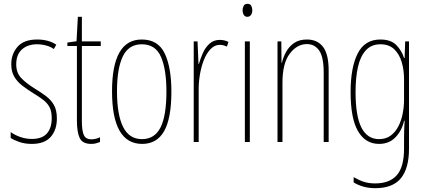

<svg xmlns="http://www.w3.org/2000/svg" viewBox="-20 -795 2233 1006"><path d="M278 -174Q278 -114 245.5 -77.5Q213 -41 147 -41Q110 -41 81.5 -51Q53 -61 36 -72V-103Q58 -87 87 -77Q116 -67 147 -67Q200 -67 225.5 -95.5Q251 -124 251 -176Q251 -211 240 -232.5Q229 -254 208 -270.5Q187 -287 157 -305Q123 -326 96.5 -346.5Q70 -367 54.5 -393.5Q39 -420 39 -459Q39 -512 72 -550Q105 -588 175 -588Q234 -588 275 -561L262 -538Q246 -550 222 -556.5Q198 -563 174 -563Q125 -563 95 -536Q65 -509 65 -458Q65 -415 89.5 -388Q114 -361 162 -331Q195 -311 221 -291.5Q247 -272 262.5 -245Q278 -218 278 -174Z M459 -65Q472 -65 484.5 -68.5Q497 -72 504 -76V-51Q494 -47 483 -44Q472 -41 458 -41Q412 -41 397.5 -72Q383 -103 383 -163V-554H333V-572L381 -579L388 -707H409V-578H508V-554H409V-159Q409 -111 419 -88Q429 -65 459 -65Z M878 -315Q878 -175 840 -108Q802 -41 725 -41Q567 -41 567 -317Q567 -451 605.5 -519.5Q644 -588 723 -588Q808 -588 843 -515Q878 -442 878 -315ZM593 -317Q593 -194 625 -130Q657 -66 724 -66Q790 -66 821 -127Q852 -188 852 -316Q852 -431 823.5 -497Q795 -563 723 -563Q654 -563 623.5 -499.5Q593 -436 593 -317Z M1132 -586Q1142 -586 1154.5 -583.5Q1167 -581 1177 -575L1169 -551Q1163 -554 1153 -557Q1143 -560 1132 -560Q1105 -560 1084 -538.5Q1063 -517 1049 -482.5Q1035 -448 1028 -407.5Q1021 -367 1021 -328V-51H995V-578H1015L1020 -460H1022Q1030 -487 1042.5 -516Q1055 -545 1077 -565.5Q1099 -586 1132 -586Z M1277 -775Q1291 -775 1296.5 -764.5Q1302 -754 1302 -742Q1302 -726 1295 -716.5Q1288 -707 1276 -707Q1263 -707 1257 -717.5Q1251 -728 1251 -741Q1251 -753 1256.5 -764Q1262 -775 1277 -775ZM1289 -578V-51H1263V-578Z M1588 -588Q1643 -588 1672.5 -549.5Q1702 -511 1702 -426V-51H1676V-416Q1676 -496 1652.5 -530Q1629 -564 1588 -564Q1536 -564 1498 -513.5Q1460 -463 1460 -362V-51H1434V-578H1454L1455 -466H1457Q1464 -496 1479.5 -524Q1495 -552 1521.5 -570Q1548 -588 1588 -588Z M1973 -588Q2029 -588 2057.5 -558Q2086 -528 2097 -491H2100L2103 -578H2123V-16Q2123 87 2080.5 139Q2038 191 1946 191Q1883 191 1833 161V133Q1860 149 1886 157.5Q1912 166 1946 166Q2021 166 2059 123Q2097 80 2097 -16V-63Q2097 -86 2097.5 -108.5Q2098 -131 2100 -162H2097Q2086 -111 2052.5 -76Q2019 -41 1966 -41Q1895 -41 1856 -107.5Q1817 -174 1817 -313Q1817 -441 1854 -514.5Q1891 -588 1973 -588ZM1973 -563Q1926 -563 1897 -531.5Q1868 -500 1855.5 -444Q1843 -388 1843 -313Q1843 -186 1874 -126Q1905 -66 1966 -66Q2002 -66 2027 -84.5Q2052 -103 2067.5 -133.5Q2083 -164 2090 -200Q2097 -236 2097 -272V-380Q2097 -429 2084.5 -470.5Q2072 -512 2045 -537.5Q2018 -563 1973 -563Z"/></svg>

Font: Noto Sans Tamil UI ExtraCondensed Thin
Style: Regular
Weight: 100
Width: 2
Designer: Jelle Bosma - Monotype Design Team
Foundry: Monotype Imaging Inc.
Version: Version 2.004; ttfautohint (v1.8.4.7-5d5b)